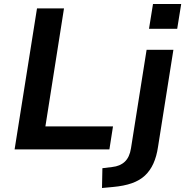

<svg xmlns="http://www.w3.org/2000/svg" viewBox="-20 -747 926 960"><path d="M53 0 165 -705H300L207 -115H545L527 0ZM725 -603 745 -727H886L866 -603ZM490 193 492 94 541 88Q580 84 604 61.5Q628 39 635 -6L713 -498H847L770 -12Q763 35 747 70.5Q731 106 705 130.5Q679 155 639.5 169Q600 183 544 188Z"/></svg>

Font: Nunito Sans 8pt
Style: Bold Italic
Weight: 700
Italic angle: -9°
Version: Version 3.101;gftools[0.9.27]